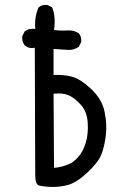

<svg xmlns="http://www.w3.org/2000/svg" viewBox="-20 -768 540 779"><path d="M179.7 -9.8Q154.3 -11.7 139.2 -15.1Q124 -18.6 123 -51.8L121.1 -574.2Q97.7 -569.3 80.1 -584Q68.4 -599.6 70.3 -621.1L80.1 -640.6Q97.7 -654.3 123 -650.4Q119.1 -699.2 136.7 -738.3Q150.4 -750 171.9 -748L191.4 -738.3Q207 -701.2 199.2 -646.5Q224.6 -642.6 252 -644.5Q279.3 -646.5 299.8 -632.8Q311.5 -619.1 309.6 -597.7L299.8 -578.1Q281.2 -565.4 259.8 -565.4L197.3 -569.3V-463.9Q236.3 -465.8 271 -457Q305.7 -448.2 349.6 -407.2Q393.6 -366.2 404.3 -314.5Q415 -262.7 409.2 -216.8Q403.3 -170.9 390.6 -139.6Q377.9 -108.4 334.5 -67.9Q291 -27.3 255.9 -17.6Q220.7 -7.8 179.7 -9.8ZM259.8 -102.5Q277.3 -108.4 297.4 -130.9Q317.4 -153.3 328.1 -189.5Q338.9 -225.6 335.9 -270.5Q333 -315.4 307.1 -343.8Q281.2 -372.1 257.8 -381.8Q234.4 -391.6 197.3 -387.7L199.2 -86.9Q236.3 -90.8 259.8 -102.5Z"/></svg>

Font: JasonHandwriting2
Style: Regular
Weight: 400
Version: Version 1.05.10